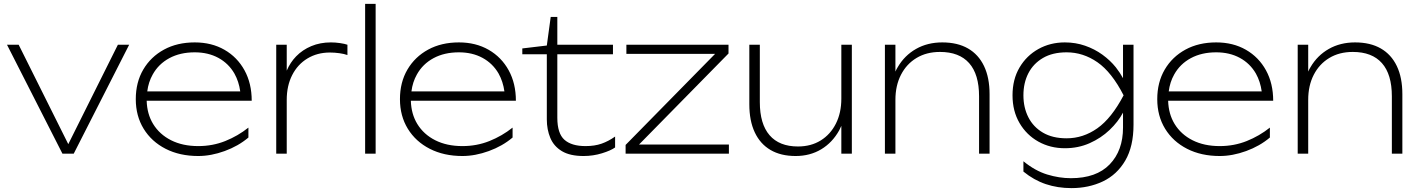

<svg xmlns="http://www.w3.org/2000/svg" viewBox="-20 -790 7301 987"><path d="M301 0 16 -560H76L331 -49L586 -560H644L359 0Z M999 12Q904 12 831.5 -25Q759 -62 718.5 -128Q678 -194 678 -280Q678 -367 716.5 -432.5Q755 -498 823 -535Q891 -572 981 -572Q1068 -572 1134 -534Q1200 -496 1237 -428.5Q1274 -361 1274 -272H734Q736 -204 767 -153Q800 -99 859.5 -69Q919 -39 999 -39Q1073 -39 1138 -65Q1203 -91 1257 -134V-83Q1205 -39 1135 -13.5Q1065 12 999 12ZM1215 -320Q1208 -371 1185 -412Q1155 -464 1102.5 -492.5Q1050 -521 981 -521Q906 -521 850.5 -491Q795 -461 765 -407Q743 -368 737 -320Z M1400 -560H1454V-427Q1472 -469 1502 -500Q1535 -534 1580.5 -553Q1626 -572 1681 -572Q1704 -572 1728 -568.5Q1752 -565 1766 -560V-507Q1750 -513 1725 -516.5Q1700 -520 1676 -520Q1611 -520 1560.5 -489.5Q1510 -459 1482 -404Q1454 -349 1454 -277V0H1400Z M1857 -770H1911V0H1857Z M2357 12Q2262 12 2189.5 -25Q2117 -62 2076.5 -128Q2036 -194 2036 -280Q2036 -367 2074.5 -432.5Q2113 -498 2181 -535Q2249 -572 2339 -572Q2426 -572 2492 -534Q2558 -496 2595 -428.5Q2632 -361 2632 -272H2092Q2094 -204 2125 -153Q2158 -99 2217.5 -69Q2277 -39 2357 -39Q2431 -39 2496 -65Q2561 -91 2615 -134V-83Q2563 -39 2493 -13.5Q2423 12 2357 12ZM2573 -320Q2566 -371 2543 -412Q2513 -464 2460.5 -492.5Q2408 -521 2339 -521Q2264 -521 2208.5 -491Q2153 -461 2123 -407Q2101 -368 2095 -320Z M2665 -511V-541L2791 -556L2811 -703H2845V-560H3131V-511H2845V-185Q2845 -104 2881.5 -71.5Q2918 -39 2990 -39Q3037 -39 3072.5 -51.5Q3108 -64 3142 -88V-32Q3120 -16 3074.5 -2Q3029 12 2980 12Q2910 12 2868.5 -13Q2827 -38 2809 -81Q2791 -124 2791 -176V-511Z M3196 0V-45L3656 -513H3200V-560H3725V-515L3265 -47H3727V0Z M4070 12Q3994 12 3941 -19Q3888 -50 3860 -109.5Q3832 -169 3832 -254V-560H3886V-265Q3886 -153 3936 -95Q3986 -37 4082 -37Q4149 -37 4199 -68Q4249 -99 4277 -154.5Q4305 -210 4305 -283V-560H4359V0H4305V-143Q4300 -131 4294 -120Q4259 -57 4201.5 -22.5Q4144 12 4070 12Z M4529 -560H4583V-422Q4588 -434 4595 -445Q4630 -505 4689 -538.5Q4748 -572 4824 -572Q4902 -572 4956 -541Q5010 -510 5038.5 -450.5Q5067 -391 5067 -306V0H5013V-295Q5013 -408 4962 -465.5Q4911 -523 4812 -523Q4743 -523 4691.5 -492Q4640 -461 4611.5 -405.5Q4583 -350 4583 -277V0H4529Z M5753 -134V-212Q5753 -211 5753 -211Q5728 -164 5684 -122Q5640 -80 5581.5 -54Q5523 -28 5454 -28Q5379 -28 5318 -62Q5257 -96 5221 -157.5Q5185 -219 5185 -300Q5185 -382 5221 -443Q5257 -504 5318 -538Q5379 -572 5454 -572Q5509 -572 5558 -555Q5607 -538 5647 -509Q5687 -480 5716 -444Q5738 -416 5753 -388V-560H5807V-149Q5807 -37 5764.5 35.5Q5722 108 5649.5 142.5Q5577 177 5488 177Q5417 177 5356 156.5Q5295 136 5241 92V39Q5301 88 5363 107Q5425 126 5485 126Q5616 126 5684.5 55Q5753 -16 5753 -134ZM5463 -79Q5548 -79 5621 -130.5Q5694 -182 5756 -300Q5695 -419 5621.5 -470Q5548 -521 5463 -521Q5391 -521 5341.5 -492Q5292 -463 5266.5 -413.5Q5241 -364 5241 -300Q5241 -237 5266.5 -187Q5292 -137 5341.5 -108Q5391 -79 5463 -79Z M6250 12Q6155 12 6082.5 -25Q6010 -62 5969.5 -128Q5929 -194 5929 -280Q5929 -367 5967.5 -432.5Q6006 -498 6074 -535Q6142 -572 6232 -572Q6319 -572 6385 -534Q6451 -496 6488 -428.5Q6525 -361 6525 -272H5985Q5987 -204 6018 -153Q6051 -99 6110.5 -69Q6170 -39 6250 -39Q6324 -39 6389 -65Q6454 -91 6508 -134V-83Q6456 -39 6386 -13.5Q6316 12 6250 12ZM6466 -320Q6459 -371 6436 -412Q6406 -464 6353.5 -492.5Q6301 -521 6232 -521Q6157 -521 6101.5 -491Q6046 -461 6016 -407Q5994 -368 5988 -320Z M6651 -560H6705V-422Q6710 -434 6717 -445Q6752 -505 6811 -538.5Q6870 -572 6946 -572Q7024 -572 7078 -541Q7132 -510 7160.5 -450.5Q7189 -391 7189 -306V0H7135V-295Q7135 -408 7084 -465.5Q7033 -523 6934 -523Q6865 -523 6813.5 -492Q6762 -461 6733.5 -405.5Q6705 -350 6705 -277V0H6651Z"/></svg>

Font: Bounded
Style: Regular
Weight: 200
Designer: Vlad Churkin
Version: Version 1.0